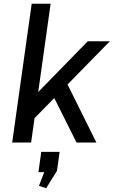

<svg xmlns="http://www.w3.org/2000/svg" viewBox="-20 -760 606 1024"><path d="M89 -172 448 -540H566L135 -100ZM149 -740H250L146 0H45ZM251 -274 332 -326 494 0H388ZM298 50 284 151 226 244 188 231 238 100 271 158H185L200 50Z"/></svg>

Font: Pathway Extreme 28pt Medium
Style: Italic
Weight: 500
Italic angle: -8°
Designer: Eduardo Rodriguez Tunni
Foundry: Eduardo Rodriguez Tunni
Version: Version 1.001;gftools[0.9.26]